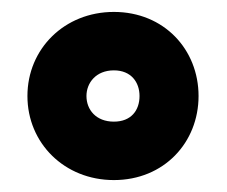

<svg xmlns="http://www.w3.org/2000/svg" viewBox="-20 -776 380 322"><path d="M26 -615C26 -536 88 -474 171 -474C255 -474 313 -537 313 -615C313 -693 255 -756 171 -756C88 -756 26 -694 26 -615ZM125 -615C125 -637 141 -658 171 -658C200 -658 214 -638 214 -615C214 -591 200 -572 171 -572C141 -572 125 -592 125 -615Z"/></svg>

Font: Charger EcoBold
Style: Bold
Weight: 1000
Designer: Jasper
Foundry: Cannot Into Space Fonts
Version: Version 1.1